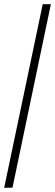

<svg xmlns="http://www.w3.org/2000/svg" viewBox="-20 -780 264 921"><path d="M185 -760H224L40 120L0 121Z"/></svg>

Font: Noto Serif CondLight
Style: Regular
Weight: 300
Width: 3
Designer: Monotype Design Team
Foundry: Monotype Imaging Inc.
Version: Version 1.001